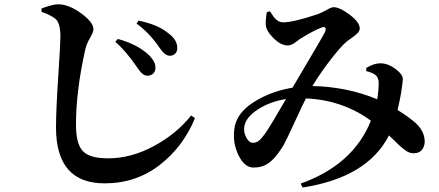

<svg xmlns="http://www.w3.org/2000/svg" viewBox="-20 -801 2040 892"><path d="M664.1 -449.2Q641.6 -449.2 616.2 -489.3Q563.5 -566.4 515.6 -606.4L527.3 -620.1Q617.2 -595.7 669.9 -546.9Q703.1 -514.6 702.1 -486.3Q702.1 -469.7 691.9 -459.5Q681.6 -449.2 664.1 -449.2ZM768.6 -542Q745.1 -542 717.8 -584Q672.9 -649.4 614.3 -691.4L624 -705.1Q715.8 -686.5 764.6 -644.5Q803.7 -615.2 803.7 -578.1Q803.7 -561.5 793.9 -551.8Q784.2 -542 768.6 -542ZM238.3 -712.9Q216.8 -730.5 172.9 -746.1V-761.7Q225.6 -781.2 251 -781.2Q300.8 -780.3 357.4 -738.8Q414.1 -697.3 414.1 -665Q414.1 -651.4 397.9 -624Q381.8 -596.7 376 -570.3Q333 -378.9 333 -221.7Q333 -133.8 364.3 -99.6Q395.5 -65.4 482.4 -65.4Q588.9 -65.4 694.3 -122.1Q799.8 -178.7 868.2 -264.6L885.7 -252Q832 -120.1 722.2 -34.7Q612.3 50.8 465.8 50.8Q240.2 50.8 240.2 -209Q240.2 -289.1 250.5 -444.8Q260.7 -600.6 260.7 -629.9Q260.7 -693.4 238.3 -712.9Z M1211.9 -180.7Q1237.3 -216.8 1308.6 -340.8Q1234.4 -329.1 1178.7 -293Q1123 -256.8 1115.2 -214.8Q1110.4 -188.5 1123.5 -163.1Q1136.7 -137.7 1154.3 -137.7Q1170.9 -137.7 1182.6 -147Q1194.3 -156.2 1211.9 -180.7ZM1681.6 -470.7V-485.4Q1717.8 -507.8 1750 -506.8Q1784.2 -505.9 1817.9 -480.5Q1851.6 -455.1 1851.6 -432.6Q1851.6 -423.8 1843.8 -372.1Q1843.8 -370.1 1837.9 -339.8Q1832 -309.6 1827.1 -290Q1881.8 -255.9 1913.1 -227.5Q1954.1 -188.5 1953.1 -140.6Q1952.1 -119.1 1939.5 -104Q1926.8 -88.9 1901.4 -88.9Q1891.6 -88.9 1881.8 -92.3Q1872.1 -95.7 1859.9 -105Q1847.7 -114.3 1839.4 -121.6Q1831.1 -128.9 1814.5 -145.5Q1797.9 -162.1 1787.1 -171.9Q1687.5 23.4 1385.7 70.3L1377 51.8Q1621.1 -35.2 1703.1 -240.2Q1573.2 -335.9 1401.4 -343.8Q1385.7 -313.5 1360.4 -258.3Q1335 -203.1 1316.4 -164.1Q1297.9 -125 1287.1 -110.4Q1256.8 -63.5 1227.5 -43Q1198.2 -22.5 1158.2 -22.5Q1116.2 -22.5 1088.4 -79.1Q1060.5 -135.7 1068.4 -199.2Q1076.2 -273.4 1156.7 -325.2Q1237.3 -377 1338.9 -393.6Q1358.4 -427.7 1395 -488.8Q1431.6 -549.8 1457 -593.8Q1482.4 -637.7 1489.3 -651.4Q1496.1 -666 1491.2 -671.9Q1486.3 -677.7 1473.6 -672.9Q1438.5 -660.2 1372.1 -619.1Q1370.1 -617.2 1360.8 -610.4Q1351.6 -603.5 1346.7 -600.1Q1341.8 -596.7 1333 -593.3Q1324.2 -589.8 1316.4 -589.8Q1285.2 -589.8 1251 -623.5Q1216.8 -657.2 1214.8 -685.5Q1212.9 -704.1 1219.7 -745.1L1234.4 -748Q1247.1 -728.5 1252.9 -720.7Q1258.8 -712.9 1270 -705.1Q1281.2 -697.3 1295.9 -697.3Q1342.8 -697.3 1457 -735.4Q1475.6 -742.2 1497.6 -754.9Q1519.5 -767.6 1529.3 -767.6Q1558.6 -767.6 1605 -732.4Q1651.4 -697.3 1651.4 -668.9Q1651.4 -657.2 1640.6 -646.5Q1629.9 -635.7 1609.9 -622.1Q1589.8 -608.4 1578.1 -596.7Q1548.8 -567.4 1505.4 -509.8Q1461.9 -452.1 1431.6 -401.4Q1594.7 -397.5 1732.4 -339.8Q1739.3 -381.8 1739.3 -417Q1738.3 -442.4 1723.6 -453.1Q1711.9 -462.9 1681.6 -470.7Z"/></svg>

Font: GenYoMin TW TTF Bold
Style: Regular
Weight: 700
Version: Version 1.300